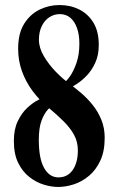

<svg xmlns="http://www.w3.org/2000/svg" viewBox="-20 -732 478 762"><path d="M210.5 10Q184 10 153.8 0.8Q123.5 -8.5 96.5 -29.5Q69.5 -50.5 52.2 -85.5Q35 -120.5 35 -172.5Q35 -219 50.5 -251.2Q66 -283.5 88.2 -304Q110.5 -324.5 131.2 -335.2Q152 -346 162.5 -349.5L202 -324.5Q187 -315 171.2 -298.5Q155.5 -282 144.8 -253.2Q134 -224.5 134 -177Q134 -103 155 -65.5Q176 -28 212 -28Q248 -28 268.5 -57.2Q289 -86.5 289 -135Q289 -169 274.2 -196.2Q259.5 -223.5 233 -250Q206.5 -276.5 170.5 -306.5Q136 -335 109.2 -371Q82.5 -407 67.2 -449.2Q52 -491.5 52 -538.5Q52 -599.5 75.8 -637.5Q99.5 -675.5 137 -693.8Q174.5 -712 216 -712Q259 -712 294.2 -694.5Q329.5 -677 350.8 -642Q372 -607 372 -553.5Q372 -513.5 358.2 -483.2Q344.5 -453 324.2 -432Q304 -411 284.2 -398.5Q264.5 -386 252.5 -380.5L231 -401Q242 -407.5 257 -428.2Q272 -449 283.5 -482.2Q295 -515.5 295 -558.5Q295 -594.5 285.5 -621Q276 -647.5 258.8 -661.8Q241.5 -676 217.5 -676Q195 -676 176 -663.8Q157 -651.5 145.8 -628.5Q134.5 -605.5 134.5 -574Q134.5 -542 154.2 -508.8Q174 -475.5 201.5 -447.2Q229 -419 253.5 -401.5Q277 -384 302 -362.8Q327 -341.5 348 -315.2Q369 -289 382.2 -256.8Q395.5 -224.5 395.5 -185Q395.5 -131.5 378.2 -94.5Q361 -57.5 333.2 -34.2Q305.5 -11 273.2 -0.5Q241 10 210.5 10Z"/></svg>

Font: Imbue Thin 10pt
Style: Bold
Weight: 700
Version: Version 1.102